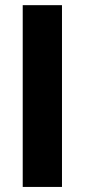

<svg xmlns="http://www.w3.org/2000/svg" viewBox="-20 -738 334 758"><path d="M69.7 0V-717.6H224.7V0Z"/></svg>

Font: Russolo 10pt ExtraLight
Style: Regular
Weight: 200
Designer: Micah Stupak-Hahn
Version: Version 1.000